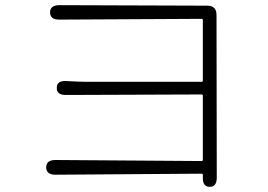

<svg xmlns="http://www.w3.org/2000/svg" viewBox="-20 -707 1040 744"><path d="M793 17Q765 17 766 -19V-29Q766 -34 761 -34L195 -30Q159 -30 159 -59Q159 -87 195 -87L761 -83Q766 -83 766 -88V-336Q766 -341 761 -341L235 -339Q199 -339 200 -367Q200 -395 237 -393L276 -391Q294 -390 312 -390H761Q766 -390 766 -395V-629Q766 -634 761 -634L210 -631Q174 -631 174 -659Q174 -687 210 -687L783 -685Q819 -685 819 -649L820 -19Q820 17 793 17Z"/></svg>

Font: Resource Han Rounded CN Light
Style: Regular
Weight: 300
Designer: Cyano Hao (round all glyphs); Ryoko NISHIZUKA 西塚涼子 (kana, bopomofo & ideographs); Paul D. Hunt (Latin, Greek & Cyrillic)
Foundry: Cyano Hao
Version: 0.990